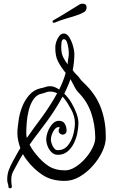

<svg xmlns="http://www.w3.org/2000/svg" viewBox="-20 -905 620 1038"><path d="M34 113Q27 113 25 104L26 105Q25 94 22 85.5Q19 77 19 66Q19 37 27.5 14.5Q36 -8 49 -32Q60 -51 69.5 -69Q79 -87 90 -104Q83 -124 78.5 -144.5Q74 -165 74 -185Q74 -203 76 -218Q78 -233 80 -249Q84 -285 98 -323Q112 -361 137.5 -390.5Q163 -420 200 -428Q213 -430 225 -434.5Q237 -439 250 -439Q264 -439 276 -434Q288 -429 300 -421Q311 -443 320 -465.5Q329 -488 335 -511Q309 -543 293.5 -573Q278 -603 279 -652Q279 -663 284.5 -680Q290 -697 300.5 -710.5Q311 -724 326 -724Q343 -723 355.5 -702Q368 -681 375 -655.5Q382 -630 382 -615Q382 -570 373 -526L375 -523Q384 -510 394.5 -500.5Q405 -491 412 -480Q419 -470 428.5 -461.5Q438 -453 448 -442Q504 -385 528.5 -313.5Q553 -242 552 -162Q552 -126 533 -85.5Q514 -45 481.5 -8.5Q449 28 410 50.5Q371 73 330 73Q259 73 211 41.5Q163 10 127 -37Q114 -53 104 -72Q96 -59 88.5 -46.5Q81 -34 74 -20Q63 1 52 20.5Q41 40 41 65Q41 75 41.5 83Q42 91 44 102V104Q44 113 34 113ZM346 -557V-558Q346 -573 349 -588Q352 -603 352 -616Q352 -628 349.5 -646Q347 -664 341.5 -678.5Q336 -693 326 -693Q318 -693 315 -685Q312 -677 312 -667Q312 -657 311 -651Q311 -618 321 -597Q331 -576 346 -557ZM332 16Q358 16 386.5 -1.5Q415 -19 439.5 -46.5Q464 -74 479.5 -104.5Q495 -135 495 -161Q494 -232 473.5 -293Q453 -354 408 -401Q392 -417 382 -437.5Q372 -458 361 -477Q354 -457 345.5 -437.5Q337 -418 328 -399H327Q350 -377 367 -348Q384 -319 394 -290.5Q404 -262 404 -240Q404 -213 397.5 -183Q391 -153 377.5 -127Q364 -101 343 -84.5Q322 -68 293 -68Q273 -68 259 -81.5Q245 -95 237.5 -114.5Q230 -134 230 -152Q230 -171 239 -194.5Q248 -218 263.5 -235Q279 -252 298 -252Q321 -252 330.5 -235.5Q340 -219 340 -199Q340 -189 333.5 -183Q327 -177 319 -177Q311 -177 304 -183Q297 -189 297 -199Q297 -205 301 -211.5Q305 -218 298 -218Q285 -218 275.5 -206Q266 -194 260.5 -178.5Q255 -163 255 -150Q255 -142 259.5 -128Q264 -114 272.5 -103.5Q281 -93 292 -93Q325 -93 345.5 -117Q366 -141 375.5 -175.5Q385 -210 385 -240Q385 -275 365.5 -312Q346 -349 326 -374L318 -382Q299 -347 278 -314Q257 -281 235 -251Q212 -219 187.5 -187.5Q163 -156 140 -123Q155 -94 174 -72Q205 -32 241.5 -8Q278 16 332 16ZM125 -159Q145 -188 165.5 -216Q186 -244 207 -272Q228 -301 249 -333.5Q270 -366 289 -401Q270 -410 250 -410Q239 -410 228 -405.5Q217 -401 206 -399Q178 -393 161 -368Q144 -343 135.5 -309.5Q127 -276 124.5 -242.5Q122 -209 122 -185Q122 -171 125 -159ZM272 -782Q264 -782 264 -788Q264 -793 271 -797Q290 -807 316 -823Q342 -839 368 -855Q394 -871 412 -882Q416 -884 419.5 -884.5Q423 -885 426 -885Q434 -885 436 -884Q448 -881 448 -864Q448 -857 445 -850.5Q442 -844 435 -840Q417 -829 388.5 -820Q360 -811 331 -802.5Q302 -794 282 -785Q276 -782 272 -782Z"/></svg>

Font: Ruge Boogie
Style: Regular
Weight: 400
Designer: Robert E. Leuschke
Foundry: Robert E. Leuschke
Version: Version 1.010; ttfautohint (v1.8.3)